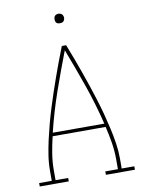

<svg xmlns="http://www.w3.org/2000/svg" viewBox="-98 -980 796 1049"><g transform="rotate(-10 300.0 -456.0)"><path d="M36 0V-19H106V-74Q106 -117 112.5 -159.5Q119 -202 128.5 -244Q138 -286 149 -327.5Q160 -369 173 -410.5Q186 -452 199.5 -492.5Q213 -533 227.5 -573.5Q242 -614 257 -654.5Q272 -695 288 -735H312Q328 -695 343 -654.5Q358 -614 372.5 -573.5Q387 -533 400.5 -492.5Q414 -452 427 -410.5Q440 -369 451 -327.5Q462 -286 471.5 -244Q481 -202 487.5 -159.5Q494 -117 494 -74V-19H564V0H403V-19H473V-74Q473 -120 465.5 -166.5Q458 -213 447 -258H153Q142 -213 134.5 -166.5Q127 -120 127 -74V-19H197V0ZM157 -277H443Q416 -388 378.5 -495.5Q341 -603 300 -709Q259 -603 221.5 -495.5Q184 -388 157 -277ZM300 -859Q295 -859 289.5 -860.5Q284 -862 280.5 -865.5Q277 -869 275.5 -874.5Q274 -880 274 -885Q274 -890 275.5 -895.5Q277 -901 280.5 -904.5Q284 -908 289.5 -910Q295 -912 300 -912Q305 -912 310.5 -910Q316 -908 319.5 -904.5Q323 -901 325 -895.5Q327 -890 327 -885Q327 -880 325 -874.5Q323 -869 319.5 -865.5Q316 -862 310.5 -860.5Q305 -859 300 -859Z"/></g></svg>

Font: Iosevka Curly Slab ThEx
Style: Regular
Weight: 100
Width: 7
Monospace: yes
Designer: Belleve Invis
Foundry: Belleve Invis
Version: Version 11.1.0; ttfautohint (v1.8.3)